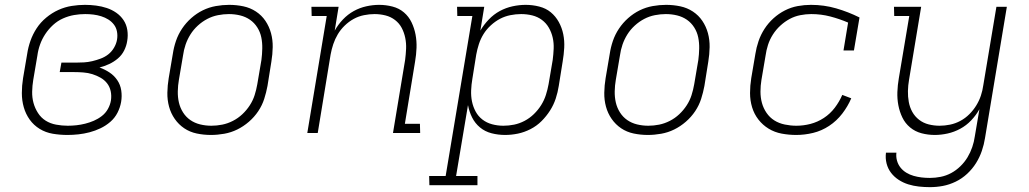

<svg xmlns="http://www.w3.org/2000/svg" viewBox="-20 -548 4240 791"><path d="M258 8Q227 8 197.5 3Q168 -2 143.5 -17Q119 -32 102.5 -55Q86 -78 78 -106Q70 -134 70 -164.5Q70 -195 75 -226L92 -326Q96 -353 105.5 -380Q115 -407 131 -431.5Q147 -456 170.5 -475.5Q194 -495 220.5 -507Q247 -519 275 -523.5Q303 -528 330 -528Q353 -528 376 -525Q399 -522 420 -515Q441 -508 459 -495.5Q477 -483 489 -465Q501 -447 504.5 -424.5Q508 -402 504 -379Q501 -359 491.5 -340Q482 -321 465.5 -307Q449 -293 429.5 -284Q410 -275 390 -270Q412 -262 431 -249.5Q450 -237 463 -218Q476 -199 479.5 -175.5Q483 -152 479 -128Q475 -105 464 -83.5Q453 -62 434.5 -46Q416 -30 394 -19.5Q372 -9 349 -3Q326 3 303 5.5Q280 8 258 8ZM259 -30Q277 -30 295 -32Q313 -34 331 -38.5Q349 -43 366.5 -50.5Q384 -58 399.5 -70Q415 -82 424.5 -99Q434 -116 437 -134Q440 -154 436 -172.5Q432 -191 421 -205Q410 -219 394 -228Q378 -237 360.5 -242.5Q343 -248 323.5 -249.5Q304 -251 285 -251H226L233 -290H292Q309 -290 326 -291Q343 -292 360 -296Q377 -300 394.5 -306.5Q412 -313 426 -324Q440 -335 449.5 -351Q459 -367 462 -384Q465 -401 462 -417.5Q459 -434 449.5 -446.5Q440 -459 426.5 -467.5Q413 -476 397 -481Q381 -486 364.5 -488Q348 -490 331 -490Q308 -490 285 -486Q262 -482 239.5 -472Q217 -462 198.5 -445Q180 -428 166.5 -407.5Q153 -387 145 -364.5Q137 -342 134 -319L117 -219Q113 -195 112.5 -170.5Q112 -146 118 -124Q124 -102 136.5 -82.5Q149 -63 168 -51Q187 -39 211 -34.5Q235 -30 259 -30Z M849 8Q819 8 790.5 2Q762 -4 739 -19.5Q716 -35 700 -58Q684 -81 676.5 -108.5Q669 -136 669.5 -166Q670 -196 675 -226L692 -326Q696 -353 705 -379.5Q714 -406 730 -430Q746 -454 768 -473.5Q790 -493 815.5 -505.5Q841 -518 869 -523Q897 -528 924 -528Q954 -528 982.5 -522Q1011 -516 1034.5 -500.5Q1058 -485 1073.5 -462Q1089 -439 1096.5 -411.5Q1104 -384 1103.5 -354Q1103 -324 1098 -294L1082 -194Q1077 -167 1068.5 -140.5Q1060 -114 1044 -90Q1028 -66 1005.5 -46.5Q983 -27 957.5 -14.5Q932 -2 904 3Q876 8 849 8ZM851 -30Q873 -30 895.5 -34.5Q918 -39 939.5 -50Q961 -61 978.5 -77.5Q996 -94 1009 -114Q1022 -134 1029 -156Q1036 -178 1040 -201L1057 -301Q1060 -324 1060.5 -348Q1061 -372 1056.5 -394Q1052 -416 1040 -435Q1028 -454 1010 -466.5Q992 -479 969.5 -484.5Q947 -490 923 -490Q901 -490 878 -485.5Q855 -481 834 -470Q813 -459 795 -442.5Q777 -426 764.5 -406Q752 -386 744.5 -364Q737 -342 734 -319L717 -219Q713 -196 712.5 -172Q712 -148 717 -126Q722 -104 734 -85Q746 -66 764 -53.5Q782 -41 804.5 -35.5Q827 -30 851 -30Z M1246 0 1326 -482H1264L1263 -520H1375L1359 -422Q1373 -447 1393 -468Q1413 -489 1437.5 -502.5Q1462 -516 1489 -522Q1516 -528 1542 -528Q1570 -528 1597 -521Q1624 -514 1644 -497Q1664 -480 1675.5 -456Q1687 -432 1692 -405.5Q1697 -379 1696 -351Q1695 -323 1690 -294L1648 -38H1710L1711 0H1599L1649 -301Q1652 -324 1653 -347Q1654 -370 1649.5 -392Q1645 -414 1635 -433Q1625 -452 1607.5 -465.5Q1590 -479 1568 -484.5Q1546 -490 1523 -490Q1502 -490 1479.5 -485.5Q1457 -481 1437 -470Q1417 -459 1400 -442.5Q1383 -426 1371.5 -406.5Q1360 -387 1353 -366Q1346 -345 1342 -323L1289 0Z M1749 215 1748 177H1816L1926 -482H1864L1863 -520H1975L1959 -422Q1973 -446 1993.5 -467.5Q2014 -489 2039 -502.5Q2064 -516 2091.5 -522Q2119 -528 2146 -528Q2174 -528 2201.5 -521Q2229 -514 2249 -497.5Q2269 -481 2282 -457.5Q2295 -434 2300.5 -407Q2306 -380 2304.5 -351.5Q2303 -323 2298 -294L2282 -194Q2278 -168 2269.5 -142Q2261 -116 2246 -92.5Q2231 -69 2211 -49Q2191 -29 2165.5 -16Q2140 -3 2113.5 2.5Q2087 8 2061 8Q2032 8 2005 1Q1978 -6 1957.5 -23Q1937 -40 1925 -64Q1913 -88 1908 -115L1859 177H1947V215ZM2054 -30Q2076 -30 2098 -34.5Q2120 -39 2141 -50Q2162 -61 2179.5 -78Q2197 -95 2209.5 -115Q2222 -135 2229 -157Q2236 -179 2240 -201L2257 -301Q2260 -324 2261 -347.5Q2262 -371 2257 -393Q2252 -415 2241 -434Q2230 -453 2212.5 -466Q2195 -479 2173 -484.5Q2151 -490 2127 -490Q2105 -490 2082.5 -485.5Q2060 -481 2040 -470.5Q2020 -460 2002 -443.5Q1984 -427 1972 -407.5Q1960 -388 1953 -366.5Q1946 -345 1942 -323L1926 -223Q1922 -200 1921 -176Q1920 -152 1924.5 -130Q1929 -108 1939.5 -88.5Q1950 -69 1967.5 -55.5Q1985 -42 2007.5 -36Q2030 -30 2054 -30Z M2649 8Q2619 8 2590.5 2Q2562 -4 2539 -19.5Q2516 -35 2500 -58Q2484 -81 2476.5 -108.5Q2469 -136 2469.5 -166Q2470 -196 2475 -226L2492 -326Q2496 -353 2505 -379.5Q2514 -406 2530 -430Q2546 -454 2568 -473.5Q2590 -493 2615.5 -505.5Q2641 -518 2669 -523Q2697 -528 2724 -528Q2754 -528 2782.5 -522Q2811 -516 2834.5 -500.5Q2858 -485 2873.5 -462Q2889 -439 2896.5 -411.5Q2904 -384 2903.5 -354Q2903 -324 2898 -294L2882 -194Q2877 -167 2868.5 -140.5Q2860 -114 2844 -90Q2828 -66 2805.5 -46.5Q2783 -27 2757.5 -14.5Q2732 -2 2704 3Q2676 8 2649 8ZM2651 -30Q2673 -30 2695.5 -34.5Q2718 -39 2739.5 -50Q2761 -61 2778.5 -77.5Q2796 -94 2809 -114Q2822 -134 2829 -156Q2836 -178 2840 -201L2857 -301Q2860 -324 2860.5 -348Q2861 -372 2856.5 -394Q2852 -416 2840 -435Q2828 -454 2810 -466.5Q2792 -479 2769.5 -484.5Q2747 -490 2723 -490Q2701 -490 2678 -485.5Q2655 -481 2634 -470Q2613 -459 2595 -442.5Q2577 -426 2564.5 -406Q2552 -386 2544.5 -364Q2537 -342 2534 -319L2517 -219Q2513 -196 2512.5 -172Q2512 -148 2517 -126Q2522 -104 2534 -85Q2546 -66 2564 -53.5Q2582 -41 2604.5 -35.5Q2627 -30 2651 -30Z M3260 8Q3230 8 3200.5 2.5Q3171 -3 3146.5 -18Q3122 -33 3104.5 -55.5Q3087 -78 3078.5 -106Q3070 -134 3070 -164.5Q3070 -195 3075 -226L3092 -326Q3096 -352 3105 -378.5Q3114 -405 3129.5 -429Q3145 -453 3166.5 -472.5Q3188 -492 3213.5 -505Q3239 -518 3266.5 -523Q3294 -528 3321 -528Q3375 -528 3425 -513.5Q3475 -499 3521 -476L3498 -340H3455L3474 -455Q3439 -470 3401 -480Q3363 -490 3322 -490Q3300 -490 3277 -485.5Q3254 -481 3233.5 -470Q3213 -459 3195 -442.5Q3177 -426 3164 -405.5Q3151 -385 3144 -363Q3137 -341 3134 -319L3117 -219Q3113 -195 3113 -170.5Q3113 -146 3119 -124Q3125 -102 3138 -83Q3151 -64 3170 -52Q3189 -40 3213 -35Q3237 -30 3261 -30Q3290 -30 3319 -37.5Q3348 -45 3374 -62Q3400 -79 3419 -104Q3438 -129 3450 -157L3487 -143Q3473 -110 3450 -80Q3427 -50 3396 -29.5Q3365 -9 3330 -0.5Q3295 8 3260 8Z M3811 223Q3788 223 3765.5 220.5Q3743 218 3722 211.5Q3701 205 3682.5 193Q3664 181 3651 164Q3638 147 3632.5 125.5Q3627 104 3630 81H3673Q3671 98 3675.5 114Q3680 130 3690 142.5Q3700 155 3714 163.5Q3728 172 3744 176.5Q3760 181 3776.5 183Q3793 185 3811 185Q3833 185 3855.5 180.5Q3878 176 3898.5 165Q3919 154 3936.5 137Q3954 120 3966 100Q3978 80 3985.5 58Q3993 36 3996 14L4015 -98Q4001 -73 3981 -52Q3961 -31 3936 -17.5Q3911 -4 3884 2Q3857 8 3831 8Q3803 8 3776.5 1Q3750 -6 3729.5 -23Q3709 -40 3697.5 -64Q3686 -88 3681 -114.5Q3676 -141 3677 -169Q3678 -197 3683 -226L3726 -482H3664L3663 -520H3775L3725 -219Q3721 -196 3720.5 -173Q3720 -150 3724 -128Q3728 -106 3738.5 -87Q3749 -68 3766.5 -54.5Q3784 -41 3806 -35.5Q3828 -30 3851 -30Q3872 -30 3894 -34.5Q3916 -39 3936.5 -50Q3957 -61 3973.5 -77.5Q3990 -94 4002 -113.5Q4014 -133 4021 -154Q4028 -175 4031 -197L4085 -520H4128L4038 21Q4034 47 4025 73.5Q4016 100 4001 124Q3986 148 3964.5 168Q3943 188 3917 200.5Q3891 213 3864.5 218Q3838 223 3811 223Z"/></svg>

Font: Iosevka Etoile Extralight
Style: Italic
Weight: 200
Italic angle: -9°
Designer: Belleve Invis
Foundry: Belleve Invis
Version: Version 22.1.2; ttfautohint (v1.8.4)